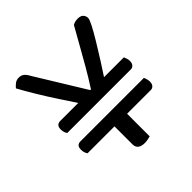

<svg xmlns="http://www.w3.org/2000/svg" viewBox="-169 -748 883 883"><g transform="rotate(-45 273.0 -306.5)"><path d="M345 -319 205 -323Q174 -369 142 -418Q110 -467 83 -512Q56 -557 37 -592Q44 -601 55 -609.5Q66 -618 81 -618Q98 -618 108.5 -608.5Q119 -599 130 -578L273 -345H278Q310 -395 333 -435Q356 -475 379 -516Q402 -557 432 -610Q441 -615 448.5 -616.5Q456 -618 466 -618Q484 -618 492.5 -608.5Q501 -599 501 -586Q501 -577 487.5 -550.5Q474 -524 451 -486Q428 -448 400.5 -404.5Q373 -361 345 -319ZM234 -193H316V-1Q311 0 300.5 2.5Q290 5 279 5Q257 5 245.5 -4Q234 -13 234 -31ZM244 -280 264 -342H489Q492 -335 494.5 -327Q497 -319 497 -310Q497 -296 490 -288Q483 -280 472 -280ZM291 -342 307 -280H59Q55 -285 52 -293.5Q49 -302 49 -312Q49 -329 56.5 -335.5Q64 -342 74 -342ZM471 -148H59Q55 -153 52 -161.5Q49 -170 49 -180Q49 -198 56.5 -204Q64 -210 73 -210H487Q490 -205 492.5 -195.5Q495 -186 495 -178Q495 -164 488 -156Q481 -148 471 -148Z"/></g></svg>

Font: Baloo Tamma 2
Style: Regular
Weight: 400
Designer: Divya Kowshik, Shuchita Grover and Ek Type
Foundry: Ek Type
Version: Version 1.700